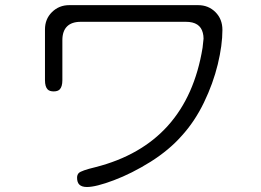

<svg xmlns="http://www.w3.org/2000/svg" viewBox="-20 -706 1040 765"><path d="M228.5 -545.9Q228.5 -582 247.1 -600.6Q265.6 -619.1 301.8 -619.1H720.7Q777.3 -619.1 788.1 -575.2Q791 -564.5 791 -552.7V-551.8L787.1 -515.6Q724.6 -132.8 360.4 -40Q303.7 -26.4 293.9 -16.6Q287.1 -9.8 287.1 2Q287.1 20.5 295.9 29.3Q305.7 39.1 326.2 39.1Q362.3 39.1 433.6 12.2Q504.9 -14.6 580.1 -61.5Q654.3 -108.4 704.1 -165Q755.9 -221.7 792.5 -297.4Q829.1 -373 847.7 -449.7Q866.2 -526.4 866.2 -586.9Q866.2 -629.9 838.4 -657.7Q810.5 -685.5 769.5 -685.5H255.9Q214.8 -685.5 186.5 -657.2Q159.2 -629.9 159.2 -588.9V-386.7Q159.2 -360.4 169.9 -349.6Q177.7 -341.8 193.8 -341.8Q210 -341.8 217.8 -349.6Q228.5 -360.4 228.5 -386.7Z"/></svg>

Font: FakePearl
Style: ExtraLight
Weight: 300
Version: Version 1.2